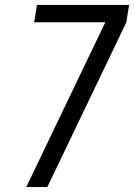

<svg xmlns="http://www.w3.org/2000/svg" viewBox="-20 -755 541 775"><path d="M171 0H86L405 -665H118L129 -735H501L490 -665Z"/></svg>

Font: Iosevka Fixed
Style: Italic
Weight: 400
Italic angle: -9°
Monospace: yes
Designer: Belleve Invis
Foundry: Belleve Invis
Version: Version 33.2.4